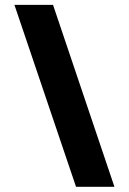

<svg xmlns="http://www.w3.org/2000/svg" viewBox="-20 -696 518 772"><path d="M440.1 55.1 193.2 -676.5H38L285.7 55.1Z"/></svg>

Font: Arad-FD-VF Thin
Style: Regular
Weight: 100
Designer: Mohammad Darvishi
Version: Version 1.010;September 21, 2024;FontCreator 15.0.0.2992 64-